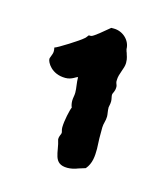

<svg xmlns="http://www.w3.org/2000/svg" viewBox="-63 -682 369 427"><g transform="rotate(15 122.0 -468.0)"><path d="M185 -522C185 -537 195 -551 195 -564C195 -576 192 -580 190 -588V-587L188 -594C188 -614 170 -631 149 -631H143C131 -621 109 -602 104 -602H99C95 -597 94 -595 91 -593C85 -587 38 -557 32 -556C33 -552 33 -549 33 -547C33 -540 27 -531 28 -528C28 -522 40 -497 73 -497C88 -497 96 -506 100 -506C100 -493 103 -482 103 -471C103 -464 101 -459 101 -452C101 -447 102 -441 104 -437C101 -431 95 -404 95 -389C95 -383 97 -380 97 -377C97 -373 93 -370 93 -361C102 -334 95 -305 129 -305C137 -305 146 -307 153 -310L169 -315C181 -329 182 -346 182 -363C182 -371 181 -379 181 -387V-412C181 -421 185 -428 185 -438C185 -444 183 -450 183 -459C183 -461 185 -466 185 -473C185 -478 183 -484 183 -487C183 -493 188 -495 188 -507C188 -511 186 -513 185 -518Z"/></g></svg>

Font: Margarine
Style: Regular
Weight: 400
Designer: Astigmatic (AOETI)
Foundry: Astigmatic (AOETI)
Version: Version 1.000